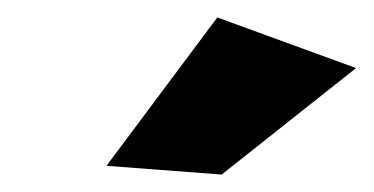

<svg xmlns="http://www.w3.org/2000/svg" viewBox="-20 -795 428 220"><path d="M229 -775 388 -717 234 -595 102 -605Z"/></svg>

Font: Gontserrat ExtraBold
Style: Italic
Weight: 800
Italic angle: -11.3°
Designer: Julieta Ulanovsky
Foundry: Julieta Ulanovsky
Version: Version 6.001